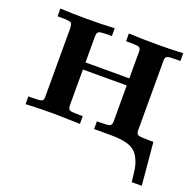

<svg xmlns="http://www.w3.org/2000/svg" viewBox="-110 -562 859 840"><g transform="rotate(20 319.5 -141.5)"><path d="M33 0V-36H50Q87 -36 95 -40Q103 -44 103 -58V-377Q102 -400 97 -403Q89 -409 48 -409H33V-445Q93 -442 154 -442Q220 -442 286 -445V-409H275Q234 -409 225.5 -404.5Q217 -400 217 -380V-261H421V-389Q420 -403 410.5 -406Q401 -409 363 -409H352V-445Q418 -442 484 -442Q545 -442 605 -445V-409H588Q552 -409 543.5 -405Q535 -401 535 -387V-60Q535 -44 544.5 -40Q554 -36 598 -36H615L633 162H586Q582 122 578.5 100.5Q575 79 563.5 55.5Q552 32 533 20Q502 0 429 0H352V-36H365Q402 -36 411 -39.5Q420 -43 421 -59V-228H217V-59Q218 -43 226.5 -39.5Q235 -36 273 -36H286V0Q175 -3 164 -3Q99 -3 33 0Z"/></g></svg>

Font: CMU Serif
Style: Bold
Weight: 700
Version: Version 0.7.0